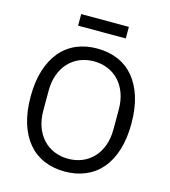

<svg xmlns="http://www.w3.org/2000/svg" viewBox="-127 -976 962 1089"><g transform="rotate(15 354.0 -431.5)"><path d="M58 0ZM354 12Q286 12 231.5 -11.5Q177 -35 138.5 -80.5Q100 -126 79 -193.5Q58 -261 58 -349Q58 -437 79 -504Q100 -571 138.5 -617Q177 -663 231.5 -686.5Q286 -710 354 -710Q421 -710 476 -686.5Q531 -663 569.5 -617Q608 -571 629 -504Q650 -437 650 -349Q650 -261 629 -193.5Q608 -126 569.5 -80.5Q531 -35 476 -11.5Q421 12 354 12ZM354 -63Q399 -63 437 -79Q475 -95 502.5 -125Q530 -155 545 -197Q560 -239 560 -291V-407Q560 -459 545 -501Q530 -543 502.5 -573Q475 -603 437 -619Q399 -635 354 -635Q309 -635 271 -619Q233 -603 205.5 -573Q178 -543 163 -501Q148 -459 148 -407V-291Q148 -239 163 -197Q178 -155 205.5 -125Q233 -95 271 -79Q309 -63 354 -63ZM214 -875H494V-807H214Z"/></g></svg>

Font: Aneliza
Style: Regular
Weight: 400
Designer: Mike Abbink, Paul van der Laan, Pieter van Rosmalen
Foundry: Bold Monday
Version: Version 3.001;September 8, 2019;FontCreator 11.5.0.2425 64-b